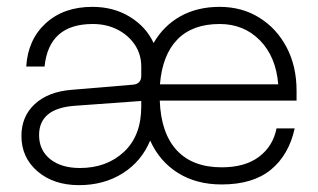

<svg xmlns="http://www.w3.org/2000/svg" viewBox="-20 -530 928 560"><path d="M626.5 8Q553 8 499.2 -25.5Q445.5 -59 418 -120Q392.5 -59 337.8 -24.5Q283 10 210.5 10Q136.5 10 89.5 -30.2Q42.5 -70.5 42.5 -133.5Q42.5 -190.5 81.5 -226.5Q120.5 -262.5 188.5 -268L367.5 -283Q392 -285 392 -309V-336Q392 -371.5 373.2 -399.5Q354.5 -427.5 322.5 -443.8Q290.5 -460 250.5 -460Q122.5 -460 110 -336H56.5Q61.5 -415 113.8 -462.5Q166 -510 249.5 -510Q311.5 -510 359 -480.8Q406.5 -451.5 428 -404.5Q457 -455 506.2 -482.5Q555.5 -510 620.5 -510Q686 -510 736.8 -478.2Q787.5 -446.5 816.2 -391.5Q845 -336.5 845 -265.5V-236.5H446Q449.5 -141.5 495.5 -91.8Q541.5 -42 626.5 -42Q695 -42 735.8 -73Q776.5 -104 786.5 -155.5H839.5Q822.5 -78 770 -35Q717.5 8 626.5 8ZM620.5 -460Q541.5 -460 497.5 -415Q453.5 -370 446.5 -284H791.5Q785 -364.5 738.2 -412.2Q691.5 -460 620.5 -460ZM94 -136Q94 -92 126.2 -66Q158.5 -40 213 -40Q291 -40 341.5 -87Q392 -134 392 -219.5V-235.5L198.5 -221.5Q94 -214 94 -136Z"/></svg>

Font: Overused Grotesk Light
Style: Regular
Weight: 300
Version: Version 0.004